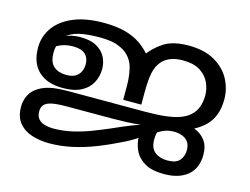

<svg xmlns="http://www.w3.org/2000/svg" viewBox="-83 -702 1106 850"><g transform="rotate(15 469.5 -277.0)"><path d="M297 -566Q352 -566 394.5 -555Q437 -544 470 -520.5Q503 -497 531 -458L501 -470Q531 -512 572.5 -539Q614 -566 685 -566Q759 -566 806.5 -538Q854 -510 876.5 -467Q899 -424 899 -377Q899 -337 888 -307Q877 -277 855.5 -255Q834 -233 801 -216L636 -181L574 -173Q546 -169 507 -167.5Q468 -166 439 -166H242Q202 -166 181.5 -163.5Q161 -161 149 -156Q133 -149 127 -138.5Q121 -128 121 -114Q121 -89 134 -76.5Q147 -64 165.5 -60Q184 -56 199 -56Q245 -56 288 -66Q331 -76 370 -91Q409 -106 444 -121Q467 -131 488.5 -140.5Q510 -150 532 -158.5Q554 -167 576 -174.5Q598 -182 621 -188Q644 -196 658.5 -203.5Q673 -211 684 -216.5Q695 -222 706.5 -225.5Q718 -229 735 -229Q772 -229 803.5 -217.5Q835 -206 854 -181Q873 -156 873 -115Q873 -54 834 -21Q795 12 726 12Q669 12 636.5 -7.5Q604 -27 590 -57.5Q576 -88 576 -119Q576 -148 593 -168.5Q610 -189 638 -198L690 -217Q680 -211 669.5 -199Q659 -187 652 -168.5Q645 -150 645 -124Q645 -85 667.5 -67.5Q690 -50 725 -50Q765 -50 781 -69.5Q797 -89 797 -115Q797 -141 786 -155Q775 -169 757.5 -175Q740 -181 722 -181Q696 -181 675 -172Q654 -163 632 -146L626 -155Q613 -142 597.5 -129.5Q582 -117 563 -105Q544 -93 520 -81Q464 -53 410.5 -32Q357 -11 304.5 0.5Q252 12 199 12Q158 12 121 0.5Q84 -11 61 -38.5Q38 -66 38 -113Q38 -140 50 -165Q62 -190 89 -206Q109 -219 139.5 -226Q170 -233 225 -233H572Q628 -233 666.5 -237.5Q705 -242 731.5 -251.5Q758 -261 775 -276Q795 -293 804 -317.5Q813 -342 813 -373Q813 -400 800.5 -428.5Q788 -457 758.5 -476.5Q729 -496 677 -496Q645 -496 621 -486.5Q597 -477 582 -459Q564 -438 557 -405Q550 -372 550 -310V-259H467V-323Q467 -367 457.5 -404.5Q448 -442 417 -467Q399 -481 371.5 -490Q344 -499 294 -499Q238 -499 200.5 -490Q163 -481 136 -456Q132 -452 129 -444.5Q126 -437 124 -430Q119 -414 117 -404Q115 -394 115 -381Q115 -337 137 -318.5Q159 -300 194 -300Q222 -300 237.5 -310Q253 -320 259.5 -335.5Q266 -351 266 -367Q266 -397 248 -413.5Q230 -430 192 -430Q151 -430 120.5 -412Q90 -394 71 -373L75 -415Q100 -442 135 -460Q170 -478 212 -478Q259 -478 287.5 -462Q316 -446 329 -420.5Q342 -395 342 -366Q342 -333 327 -304Q312 -275 279.5 -257.5Q247 -240 195 -240Q122 -240 82.5 -277.5Q43 -315 43 -385Q43 -436 72 -477Q101 -518 157.5 -542Q214 -566 297 -566Z"/></g></svg>

Font: umalayalam85
Style: Book
Weight: 400
Designer: Jelle Bosma - Monotype Design Team
Foundry: Monotype Imaging Inc.
Version: Version 2.003